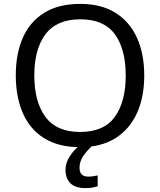

<svg xmlns="http://www.w3.org/2000/svg" viewBox="-20 -745 821 985"><path d="M720 -358Q720 -247 682.5 -164.5Q645 -82 572 -36Q499 10 391 10Q280 10 206.5 -36Q133 -82 97 -165Q61 -248 61 -359Q61 -469 97 -551Q133 -633 206.5 -679Q280 -725 392 -725Q499 -725 572 -679.5Q645 -634 682.5 -551.5Q720 -469 720 -358ZM156 -358Q156 -223 213 -145.5Q270 -68 391 -68Q513 -68 569 -145.5Q625 -223 625 -358Q625 -493 569 -569.5Q513 -646 392 -646Q271 -646 213.5 -569.5Q156 -493 156 -358ZM388 116Q388 161 433 161Q450 161 461.5 158.5Q473 156 481 155V211Q467 215 453 217.5Q439 220 419 220Q366 220 341 195Q316 170 316 126Q316 97 330.5 70Q345 43 366.5 21Q388 -1 408 -15L456 0Q422 32 405 58.5Q388 85 388 116Z"/></svg>

Font: Noto Sans IKEA
Style: Regular
Weight: 400
Designer: Monotype Design Team
Foundry: Monotype Imaging Inc.
Version: Version 2.001